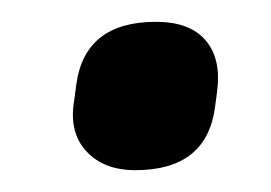

<svg xmlns="http://www.w3.org/2000/svg" viewBox="-20 -354 248 176"><path d="M104 -198Q75 -198 59 -215.5Q43 -233 48 -262L50 -277Q58 -334 123 -334Q154 -334 168.5 -317Q183 -300 179 -270L177 -255Q169 -198 104 -198Z"/></svg>

Font: Sofia Sans Extra Condensed
Style: Bold Italic
Weight: 700
Italic angle: -9°
Designer: Botio Nikoltchev, Ani Petrova
Foundry: lettersoup
Version: Version 4.101